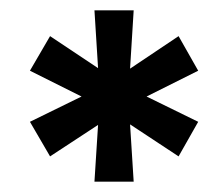

<svg xmlns="http://www.w3.org/2000/svg" viewBox="-20 -667 428 372"><path d="M364 -530 264 -480 364 -431 326 -364 232 -426 239 -315H163L170 -425L77 -364L38 -431L138 -480L38 -530L77 -597L170 -535L163 -647H239L232 -534L326 -597Z"/></svg>

Font: Squada One
Style: Regular
Weight: 400
Designer: Joe Prince
Foundry: Joe Prince
Version: Version 1.001